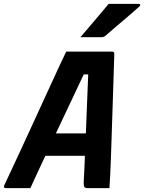

<svg xmlns="http://www.w3.org/2000/svg" viewBox="-33 -966 740 986"><path d="M123 0H-2Q-17 0 -11 -15Q2 -42 26.5 -94.5Q51 -147 82 -214Q113 -281 146 -353Q179 -425 210.5 -493.5Q242 -562 267 -616.5Q292 -671 307 -701H544Q553 -701 554 -690Q551 -576 546 -436.5Q541 -297 536 -137Q535 -104 533 -69.5Q531 -35 529 0H416Q405 0 400.5 -5.5Q396 -11 397 -33Q399 -69 400.5 -102Q402 -135 403 -166H200Q182 -128 163 -87Q144 -46 123 0ZM397 -584Q366 -517 331 -444Q296 -371 254 -281H408Q411 -362 414 -434.5Q417 -507 420 -584ZM525 -946H680Q686 -946 687 -941.5Q688 -937 682 -932Q658 -911 640 -895Q622 -879 604 -864Q586 -849 563 -829.5Q540 -810 507 -781Q504 -779 499.5 -777Q495 -775 489 -775H380Q418 -820 452.5 -860Q487 -900 525 -946Z"/></svg>

Font: Recursive Sn Lnr St
Style: Bold Italic
Weight: 700
Italic angle: -15°
Version: Version 1.079;hotconv 1.0.112;makeotfexe 2.5.65598; ttfautoh